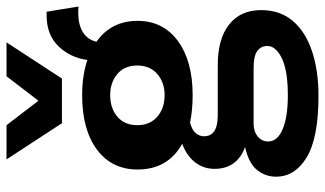

<svg xmlns="http://www.w3.org/2000/svg" viewBox="-224 -558 997 589"><g transform="rotate(-90 274.5 -263.5)"><path d="M369 -94Q450 -94 494 -59Q538 -24 538 39Q538 97 505 136Q472 175 412.5 195Q353 215 275 215Q146 215 86.5 179Q27 143 27 85Q27 51 48.5 25.5Q70 0 118 -10Q51 -35 51 -104Q51 -138 71.5 -164Q92 -190 128 -203Q49 -247 49 -340Q49 -419 110 -464.5Q171 -510 277 -510Q337 -510 385 -494Q392 -546 427 -582.5Q462 -619 522 -619Q524 -619 527 -619Q530 -619 533 -619L549 -521Q541 -522 531 -522Q493 -522 470 -507.5Q447 -493 441 -466Q505 -421 505 -340Q505 -262 443.5 -216.5Q382 -171 277 -171Q231 -171 193 -179Q170 -173 160.5 -161.5Q151 -150 151 -136Q151 -94 215 -94ZM277 -424Q237 -424 211 -402Q185 -380 185 -341Q185 -302 211 -279.5Q237 -257 277 -257Q316 -257 342 -279.5Q368 -302 368 -341Q368 -380 342 -402Q316 -424 277 -424ZM276 121Q353 121 390.5 102.5Q428 84 428 58Q428 39 413 27.5Q398 16 359 16H190Q166 16 150.5 28.5Q135 41 135 61Q135 89 172.5 105Q210 121 276 121ZM439 -742 328 -572H191L80 -742H185L260 -644L335 -742Z"/></g></svg>

Font: Work Sans SemiBold
Style: Regular
Weight: 600
Designer: Wei Huang
Foundry: Wei Huang
Version: Version 2.010; ttfautohint (v1.8.3)